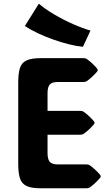

<svg xmlns="http://www.w3.org/2000/svg" viewBox="-20 -1013 586 1033"><path d="M198.7 0Q148.4 0 122.3 -12.7Q96.2 -25.4 87.2 -54.2Q78.1 -83 78.1 -130.9V-569.3Q78.1 -618.2 87.2 -646.7Q96.2 -675.3 122.3 -687.7Q148.4 -700.2 198.7 -700.2H428.2Q439.9 -700.2 445.8 -696.3Q458.5 -687.5 472.2 -675.3Q485.8 -663.1 501 -646Q505.9 -639.6 505.9 -635.7Q505.9 -631.3 501 -626Q485.8 -608.9 472.2 -596.7Q458.5 -584.5 445.8 -575.7Q439 -571.8 428.2 -571.8H291.5Q259.3 -571.8 247.6 -558.1Q235.8 -544.4 235.8 -511.2V-416.5H411.1Q422.9 -416.5 428.7 -412.6Q441.4 -403.8 455.1 -391.6Q468.8 -379.4 483.9 -362.3Q488.8 -356 488.8 -352.1Q488.8 -347.7 483.9 -342.3Q468.8 -325.2 455.1 -313Q441.4 -300.8 428.7 -292Q421.9 -288.1 411.1 -288.1H235.8V-189.5Q235.8 -156.7 247.6 -142.6Q259.3 -128.4 291.5 -128.4H444.3Q456.1 -128.4 461.9 -124.5Q474.6 -115.7 488.3 -103.5Q502 -91.3 517.1 -74.2Q522 -67.9 522 -64Q522 -59.6 517.1 -54.2Q502 -37.1 488.3 -24.9Q474.6 -12.7 461.9 -3.9Q455.1 0 444.3 0ZM426.3 -761.2Q393.1 -764.2 351.1 -774.7Q309.1 -785.2 265.1 -800.8Q221.2 -816.4 181.6 -835.2Q142.1 -854 113.8 -873L189 -993.2Q221.7 -964.8 271.5 -935.5Q321.3 -906.2 373.8 -883.1Q426.3 -859.9 466.8 -848.6Z"/></svg>

Font: ADLaM Display
Style: Regular
Weight: 400
Designer: Mark Jamra, Neil Patel, Concept: Andrew Footit
Foundry: Microsoft
Version: Version 2.000; ttfautohint (v1.8.4.7-5d5b);gftools[0.9.28]